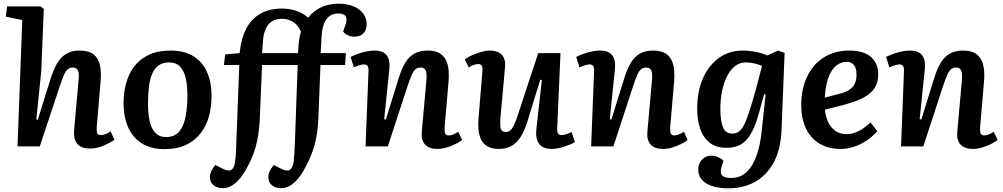

<svg xmlns="http://www.w3.org/2000/svg" viewBox="-20 -802 5494 1052"><path d="M607 -37Q596 -28 580 -19.5Q564 -11 546 -3.5Q528 4 509.5 8Q491 12 475 12Q438 12 417.5 -1.5Q397 -15 390.5 -37.5Q384 -60 386 -88L410 -357Q415 -400 407 -416Q399 -432 379 -432Q361 -432 349.5 -421Q338 -410 328.5 -387Q319 -364 307 -328L198 0H76L102 -692L12 -711L19 -767H203L220 -753L206 -410L179 -148L187 -146L256 -367Q269 -407 283 -436.5Q297 -466 316 -485.5Q335 -505 359.5 -515Q384 -525 416 -525Q465 -525 491.5 -505Q518 -485 527 -447Q536 -409 531 -355L510 -105Q509 -82 512.5 -72Q516 -62 533 -62Q545 -62 559 -67.5Q573 -73 586 -82Z M881 15Q807 15 757 -16.5Q707 -48 682 -104.5Q657 -161 657 -236Q657 -293 671 -345.5Q685 -398 715.5 -438Q746 -478 795.5 -501.5Q845 -525 915 -525Q988 -525 1038 -495Q1088 -465 1113.5 -409Q1139 -353 1139 -276Q1139 -219 1125.5 -167Q1112 -115 1081 -74Q1050 -33 1001 -9Q952 15 881 15ZM889 -51Q938 -51 963 -82.5Q988 -114 997.5 -166Q1007 -218 1007 -277Q1007 -331 998 -372Q989 -413 967 -436.5Q945 -460 905 -460Q872 -460 849.5 -444Q827 -428 814 -398Q801 -368 796 -326Q791 -284 791 -232Q791 -177 800.5 -136Q810 -95 832 -73Q854 -51 889 -51Z M1200 229Q1169 229 1149.5 212.5Q1130 196 1130 169Q1130 153 1137.5 136Q1145 119 1160 102L1203 124Q1236 139 1250.5 126.5Q1265 114 1268 83Q1270 71 1271 59.5Q1272 48 1272.5 35Q1273 22 1274 7Q1275 -8 1275 -25L1291 -446H1207L1214 -504L1293 -511L1294 -519Q1302 -595 1330.5 -647.5Q1359 -700 1407.5 -727.5Q1456 -755 1524 -755Q1566 -755 1602.5 -743Q1639 -731 1669 -705Q1698 -743 1740.5 -762.5Q1783 -782 1835 -782Q1879 -782 1914 -768.5Q1949 -755 1969 -729.5Q1989 -704 1989 -669Q1989 -638 1971.5 -619.5Q1954 -601 1921 -601Q1903 -601 1886.5 -608.5Q1870 -616 1860 -629L1871 -661Q1884 -693 1875 -710.5Q1866 -728 1834 -728Q1804 -728 1784.5 -713Q1765 -698 1754.5 -669.5Q1744 -641 1742 -602L1737 -511H1875L1871 -446H1736L1724 -144Q1722 -105 1716.5 -69.5Q1711 -34 1702 -2.5Q1693 29 1680 59.5Q1667 90 1651 119Q1633 153 1612.5 177.5Q1592 202 1569 215.5Q1546 229 1521 229Q1489 229 1469.5 212.5Q1450 196 1450 169Q1450 153 1458 136Q1466 119 1480 102L1524 124Q1556 139 1570.5 126.5Q1585 114 1589 83Q1590 71 1591 59.5Q1592 48 1593 35Q1594 22 1594.5 7Q1595 -8 1596 -25L1611 -446H1416L1403 -144Q1401 -101 1395 -63Q1389 -25 1379 9Q1369 43 1354.5 74.5Q1340 106 1323 135Q1306 164 1286.5 185Q1267 206 1245.5 217.5Q1224 229 1200 229ZM1416 -511H1613L1616 -559Q1618 -579 1621 -596Q1624 -613 1629 -628Q1619 -652 1604 -667Q1589 -682 1569 -690.5Q1549 -699 1524 -699Q1492 -699 1470 -685Q1448 -671 1436 -644.5Q1424 -618 1421 -579Z M2512 -35Q2500 -25 2477 -13.5Q2454 -2 2427.5 6Q2401 14 2377 14Q2331 14 2309 -10Q2287 -34 2291 -79L2316 -359Q2320 -400 2312.5 -416Q2305 -432 2285 -432Q2267 -432 2255.5 -421.5Q2244 -411 2234.5 -388.5Q2225 -366 2212 -327L2105 0H1983L1999 -412Q2000 -432 1994 -440.5Q1988 -449 1974 -449Q1964 -449 1951 -445Q1938 -441 1919 -433L1901 -490Q1912 -496 1934 -504.5Q1956 -513 1982 -519Q2008 -525 2032 -525Q2079 -525 2099 -498.5Q2119 -472 2113 -420L2085 -149L2094 -147L2164 -372Q2180 -424 2200 -457.5Q2220 -491 2250 -508Q2280 -525 2323 -525Q2369 -525 2395.5 -506Q2422 -487 2432 -450.5Q2442 -414 2438 -360L2416 -103Q2415 -80 2419.5 -70Q2424 -60 2440 -60Q2451 -60 2465 -66Q2479 -72 2491 -80Z M2527 -477Q2543 -489 2567 -499.5Q2591 -510 2617 -517.5Q2643 -525 2663 -525Q2708 -525 2730 -501Q2752 -477 2747 -432L2722 -157Q2719 -114 2724 -96.5Q2729 -79 2751 -79Q2766 -79 2776.5 -88Q2787 -97 2797.5 -119.5Q2808 -142 2821 -183L2929 -511H3051L3033 -100Q3032 -80 3037.5 -71Q3043 -62 3057 -62Q3069 -62 3083.5 -67Q3098 -72 3112 -78L3130 -24Q3118 -16 3102 -9.5Q3086 -3 3068.5 2.5Q3051 8 3034 11Q3017 14 3003 14Q2953 14 2933 -15Q2913 -44 2919 -96L2949 -364L2940 -365L2870 -137Q2854 -86 2833 -52.5Q2812 -19 2782.5 -2.5Q2753 14 2712 14Q2650 14 2622.5 -26.5Q2595 -67 2602 -152L2623 -410Q2625 -435 2619 -443Q2613 -451 2599 -451Q2588 -451 2574.5 -446Q2561 -441 2548 -432Z M3748 -35Q3736 -25 3713 -13.5Q3690 -2 3663.5 6Q3637 14 3613 14Q3567 14 3545 -10Q3523 -34 3527 -79L3552 -359Q3556 -400 3548.5 -416Q3541 -432 3521 -432Q3503 -432 3491.5 -421.5Q3480 -411 3470.5 -388.5Q3461 -366 3448 -327L3341 0H3219L3235 -412Q3236 -432 3230 -440.5Q3224 -449 3210 -449Q3200 -449 3187 -445Q3174 -441 3155 -433L3137 -490Q3148 -496 3170 -504.5Q3192 -513 3218 -519Q3244 -525 3268 -525Q3315 -525 3335 -498.5Q3355 -472 3349 -420L3321 -149L3330 -147L3400 -372Q3416 -424 3436 -457.5Q3456 -491 3486 -508Q3516 -525 3559 -525Q3605 -525 3631.5 -506Q3658 -487 3668 -450.5Q3678 -414 3674 -360L3652 -103Q3651 -80 3655.5 -70Q3660 -60 3676 -60Q3687 -60 3701 -66Q3715 -72 3727 -80Z M4175 -285 4167 -286 4139 -185Q4122 -122 4099.5 -78.5Q4077 -35 4044 -13.5Q4011 8 3960 8Q3902 8 3866.5 -21.5Q3831 -51 3815.5 -99.5Q3800 -148 3800 -205Q3800 -299 3830.5 -370.5Q3861 -442 3917.5 -483.5Q3974 -525 4052 -525Q4082 -525 4117.5 -518.5Q4153 -512 4183 -498L4244 -525L4279 -512L4262 -85Q4260 -36 4248.5 11Q4237 58 4214 97.5Q4191 137 4156.5 167Q4122 197 4074.5 213.5Q4027 230 3967 230Q3936 230 3907 224Q3878 218 3855.5 206Q3833 194 3819.5 174.5Q3806 155 3806 128Q3806 94 3826.5 72.5Q3847 51 3878 51Q3889 51 3901.5 54.5Q3914 58 3926 64.5Q3938 71 3944 79L3935 107Q3929 126 3929.5 141Q3930 156 3943 164.5Q3956 173 3985 173Q4037 173 4071 140.5Q4105 108 4125.5 50Q4146 -8 4154 -88ZM3992 -70Q4012 -70 4027.5 -80.5Q4043 -91 4057 -118Q4071 -145 4086.5 -193.5Q4102 -242 4123 -317L4155 -440Q4139 -449 4113 -454.5Q4087 -460 4067 -460Q4033 -460 4007.5 -440Q3982 -420 3964 -385Q3946 -350 3936.5 -304Q3927 -258 3927 -205Q3927 -139 3941.5 -104.5Q3956 -70 3992 -70Z M4633 -525Q4712 -525 4752 -490Q4792 -455 4792 -396Q4792 -358 4778 -330.5Q4764 -303 4738 -284Q4712 -265 4677.5 -251.5Q4643 -238 4602 -227L4500 -201Q4503 -165 4517 -134.5Q4531 -104 4556.5 -85.5Q4582 -67 4617 -67Q4639 -67 4661 -74Q4683 -81 4705 -95.5Q4727 -110 4750 -131L4787 -83Q4773 -67 4753 -50Q4733 -33 4706.5 -18.5Q4680 -4 4649.5 5Q4619 14 4585 14Q4518 14 4469.5 -15.5Q4421 -45 4395.5 -99Q4370 -153 4370 -225Q4370 -315 4402.5 -382.5Q4435 -450 4494 -487.5Q4553 -525 4633 -525ZM4673 -394Q4673 -415 4667.5 -430Q4662 -445 4650 -454Q4638 -463 4619 -463Q4586 -463 4560 -441Q4534 -419 4518.5 -375.5Q4503 -332 4499 -267L4579 -288Q4610 -296 4631 -308.5Q4652 -321 4662.5 -341.5Q4673 -362 4673 -394Z M5446 -35Q5434 -25 5411 -13.5Q5388 -2 5361.5 6Q5335 14 5311 14Q5265 14 5243 -10Q5221 -34 5225 -79L5250 -359Q5254 -400 5246.5 -416Q5239 -432 5219 -432Q5201 -432 5189.5 -421.5Q5178 -411 5168.5 -388.5Q5159 -366 5146 -327L5039 0H4917L4933 -412Q4934 -432 4928 -440.5Q4922 -449 4908 -449Q4898 -449 4885 -445Q4872 -441 4853 -433L4835 -490Q4846 -496 4868 -504.5Q4890 -513 4916 -519Q4942 -525 4966 -525Q5013 -525 5033 -498.5Q5053 -472 5047 -420L5019 -149L5028 -147L5098 -372Q5114 -424 5134 -457.5Q5154 -491 5184 -508Q5214 -525 5257 -525Q5303 -525 5329.5 -506Q5356 -487 5366 -450.5Q5376 -414 5372 -360L5350 -103Q5349 -80 5353.5 -70Q5358 -60 5374 -60Q5385 -60 5399 -66Q5413 -72 5425 -80Z"/></svg>

Font: Literata 18pt SemiBold
Style: Italic
Weight: 600
Italic angle: -2°
Designer: Latin by Veronika Burian and Jose Scaglione. Greek by Irene Vlachou. Cyrillic by Vera Evstafieva
Foundry: TypeTogether
Version: Version 3.103;gftools[0.9.29]